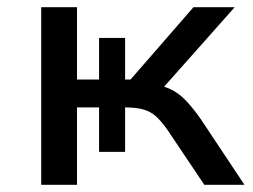

<svg xmlns="http://www.w3.org/2000/svg" viewBox="-20 -511 700 531"><path d="M94 0V-491H193V-291H254V-406H326V-291H341L515 -491H629L415 -250L393 -279Q425 -276 448 -266Q471 -256 491 -236Q511 -216 535 -182L656 0H545L443 -152Q426 -176 411 -189.5Q396 -203 375.5 -208.5Q355 -214 323 -214H307L326 -233V-91H254V-214H193V0Z"/></svg>

Font: Nunito Sans 10pt SemiExpanded Medium
Style: Regular
Weight: 500
Width: 6
Designer: Vernon Adams
Foundry: Vernon Adams
Version: Version 3.101;gftools[0.9.27]